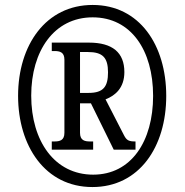

<svg xmlns="http://www.w3.org/2000/svg" viewBox="-20 -745 745 775"><path d="M353 10C541 10 651 -151 651 -358C651 -563 543 -725 354 -725C165 -725 53 -563 53 -358C53 -156 162 10 353 10ZM356 -40C201 -40 106 -175 106 -359C106 -539 198 -675 354 -675C509 -675 598 -542 598 -358C598 -175 510 -40 356 -40ZM189 -141H356V-174H344C322 -174 303 -178 303 -209V-328H347L439 -141H527V-174C500 -174 491 -178 480 -200L406 -344C445 -359 482 -390 482 -454C482 -533 434 -573 339 -573H189V-539H199C221 -539 240 -535 240 -504V-209C240 -178 221 -174 199 -174H189ZM338 -370H303V-535H335C394 -535 416 -513 416 -453C416 -396 398 -370 338 -370Z"/></svg>

Font: Noto Serif ExtraCondensed Black
Style: Italic
Weight: 900
Width: 2
Italic angle: -12°
Designer: Monotype Design Team
Foundry: Monotype Imaging Inc.
Version: Version 2.014